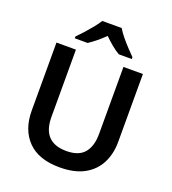

<svg xmlns="http://www.w3.org/2000/svg" viewBox="-165 -1062 1072 1196"><g transform="rotate(20 370.5 -464.0)"><path d="M657 -264Q657 -184 625 -122Q593 -60 529 -25Q465 10 367 10Q228 10 156 -63.5Q84 -137 84 -264V-714H213V-268Q213 -100 372 -100Q454 -100 491 -144.5Q528 -189 528 -269V-714H657ZM435 -938Q448 -915 470.5 -887.5Q493 -860 517.5 -834Q542 -808 560 -790V-778H474Q448 -793 422 -814.5Q396 -836 370 -862Q343 -836 318 -815.5Q293 -795 267 -778H182V-790Q201 -809 224.5 -835Q248 -861 270 -888Q292 -915 306 -938Z"/></g></svg>

Font: Noto Sans Lao UI SemBd
Style: Regular
Weight: 600
Designer: Monotype Design Team
Foundry: Monotype Imaging Inc.
Version: Version 2.000; ttfautohint (v1.8.4.7-5d5b)